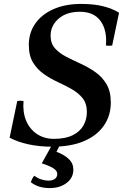

<svg xmlns="http://www.w3.org/2000/svg" viewBox="-20 -734 631 979"><path d="M246 14Q181 14 125.5 2Q70 -10 29 -32L68 -219Q84 -222 100 -219Q95 -163 113 -119.5Q131 -76 168 -51Q205 -26 255 -26Q314 -26 351.5 -45Q389 -64 406 -95Q423 -126 423 -163Q423 -206 401.5 -233Q380 -260 346.5 -279Q313 -298 275 -315.5Q237 -333 203.5 -356.5Q170 -380 148.5 -415Q127 -450 127 -505Q127 -567 160 -614Q193 -661 253 -687.5Q313 -714 394 -714Q459 -714 506.5 -702Q554 -690 587 -669L552 -502Q536 -499 520 -502Q527 -579 493 -626.5Q459 -674 387 -674Q319 -674 278.5 -638.5Q238 -603 238 -552Q238 -513 260 -488Q282 -463 317 -445Q352 -427 391.5 -409Q431 -391 466 -366.5Q501 -342 523 -305Q545 -268 545 -211Q545 -145 510 -94Q475 -43 408.5 -14.5Q342 14 246 14ZM155 162Q172 175 191 181Q210 187 227 187Q248 187 260 178Q272 169 272 153Q272 137 252 124Q232 111 193 99L248 0H288L268 40Q308 55 331 77Q354 99 354 131Q354 173 319.5 199Q285 225 234 225Q205 225 181.5 218Q158 211 137 195Q140 186 144 178Q148 170 155 162Z"/></svg>

Font: Poltawski Nowy Medium
Style: Italic
Weight: 500
Italic angle: -12°
Version: Version 1.001;gftools[0.9.25]